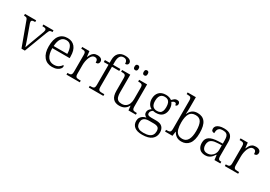

<svg xmlns="http://www.w3.org/2000/svg" viewBox="28 -1881 4545 3231"><g transform="rotate(30 2300.5 -265.5)"><path d="M81 -452Q74 -475 65.5 -485.5Q57 -496 43.5 -499.5Q30 -503 6 -503V-536H223V-503H205Q175 -503 163 -494.5Q151 -486 151 -467Q151 -456 156.5 -440Q162 -424 168 -408L239 -211Q249 -185 259 -154.5Q269 -124 278 -97.5Q287 -71 292 -52Q298 -72 313.5 -114Q329 -156 348 -207L415 -387Q426 -416 432 -435Q438 -454 438 -466Q438 -486 425 -494.5Q412 -503 380 -503H363V-536H560V-503H552Q531 -503 518.5 -498.5Q506 -494 498 -480Q490 -466 479 -438L313 0H247Z M843 10Q741 10 682.5 -61.5Q624 -133 624 -263Q624 -404 678.5 -474Q733 -544 834 -544Q925 -544 977 -481.5Q1029 -419 1029 -300V-267H692Q693 -149 735 -93Q777 -37 852 -37Q906 -37 942 -60Q978 -83 995 -115Q1001 -112 1005.5 -105Q1010 -98 1010 -87Q1010 -69 991.5 -46Q973 -23 936 -6.5Q899 10 843 10ZM959 -309Q958 -396 928 -449Q898 -502 832 -502Q765 -502 732 -451Q699 -400 694 -309Z M1121 0V-33H1132Q1158 -33 1174.5 -37.5Q1191 -42 1199 -58Q1207 -74 1207 -107V-433Q1207 -465 1199 -480Q1191 -495 1173.5 -499Q1156 -503 1127 -503H1118V-536H1258L1270 -432H1274Q1286 -461 1302 -487Q1318 -513 1344 -529Q1370 -545 1411 -545Q1459 -545 1484 -526Q1509 -507 1509 -474Q1509 -451 1494.5 -435Q1480 -419 1447 -419Q1447 -461 1432.5 -478.5Q1418 -496 1387 -496Q1359 -496 1337.5 -475.5Q1316 -455 1302 -421.5Q1288 -388 1281 -349Q1274 -310 1274 -274V-104Q1274 -72 1282.5 -56.5Q1291 -41 1307.5 -37Q1324 -33 1349 -33H1380V0Z M1555 0V-33H1576Q1602 -33 1618.5 -37.5Q1635 -42 1643 -58Q1651 -74 1651 -107V-498H1559V-536H1651V-592Q1651 -678 1695.5 -724.5Q1740 -771 1818 -771Q1861 -771 1888.5 -761Q1916 -751 1929 -734.5Q1942 -718 1942 -699Q1942 -683 1934.5 -672Q1927 -661 1914 -655.5Q1901 -650 1885 -650Q1885 -672 1878.5 -691Q1872 -710 1856.5 -722Q1841 -734 1812 -734Q1763 -734 1740.5 -698Q1718 -662 1718 -597V-536H1860V-498H1718V-107Q1718 -74 1726 -58Q1734 -42 1751 -37.5Q1768 -33 1793 -33H1838V0Z M2149 10Q2069 10 2027 -37Q1985 -84 1985 -185V-433Q1985 -465 1976.5 -480Q1968 -495 1951 -499Q1934 -503 1905 -503H1893V-536H2052V-187Q2052 -142 2062 -108Q2072 -74 2097.5 -56Q2123 -38 2169 -38Q2218 -38 2250 -61Q2282 -84 2297.5 -123Q2313 -162 2313 -210V-430Q2313 -464 2305 -479Q2297 -494 2279.5 -498.5Q2262 -503 2233 -503H2224V-536H2379V-103Q2379 -72 2387.5 -56.5Q2396 -41 2412.5 -37Q2429 -33 2455 -33H2470V0H2326L2317 -85H2313Q2287 -36 2246.5 -13Q2206 10 2149 10ZM2262 -643Q2245 -643 2234 -653.5Q2223 -664 2223 -692Q2223 -720 2234 -730.5Q2245 -741 2262 -741Q2279 -741 2290 -730.5Q2301 -720 2301 -692Q2301 -664 2290 -653.5Q2279 -643 2262 -643ZM2084 -643Q2067 -643 2056 -653.5Q2045 -664 2045 -692Q2045 -720 2056 -730.5Q2067 -741 2084 -741Q2101 -741 2112.5 -730.5Q2124 -720 2124 -692Q2124 -664 2112.5 -653.5Q2101 -643 2084 -643Z M2726 240Q2627 240 2576.5 199.5Q2526 159 2526 88Q2526 48 2543.5 20Q2561 -8 2589 -24.5Q2617 -41 2648 -46Q2628 -54 2611.5 -73Q2595 -92 2595 -123Q2595 -152 2611.5 -174.5Q2628 -197 2653 -213Q2610 -233 2588.5 -275Q2567 -317 2567 -366Q2567 -447 2612.5 -495.5Q2658 -544 2745 -544Q2781 -544 2811 -533.5Q2841 -523 2857 -509Q2871 -524 2894.5 -543.5Q2918 -563 2950 -563Q2978 -563 2991 -548.5Q3004 -534 3004 -514Q3004 -495 2994.5 -481.5Q2985 -468 2964 -468Q2964 -487 2958 -498.5Q2952 -510 2934 -510Q2917 -510 2905 -503Q2893 -496 2879 -485Q2895 -465 2905.5 -435.5Q2916 -406 2916 -364Q2916 -290 2873.5 -242Q2831 -194 2745 -194Q2733 -194 2715 -196Q2697 -198 2688 -201Q2670 -190 2656.5 -173Q2643 -156 2643 -131Q2643 -106 2662 -96Q2681 -86 2721 -86H2815Q2897 -86 2934.5 -47.5Q2972 -9 2972 58Q2972 141 2911.5 190.5Q2851 240 2726 240ZM2728 201Q2797 201 2837 184.5Q2877 168 2895 138.5Q2913 109 2913 68Q2913 14 2885 -4.5Q2857 -23 2804 -23H2709Q2675 -23 2647 -13.5Q2619 -4 2602 19.5Q2585 43 2585 85Q2585 117 2597.5 143.5Q2610 170 2641.5 185.5Q2673 201 2728 201ZM2742 -232Q2779 -232 2802.5 -245Q2826 -258 2838 -288Q2850 -318 2850 -365Q2850 -414 2838 -445Q2826 -476 2802.5 -490.5Q2779 -505 2742 -505Q2707 -505 2683 -490Q2659 -475 2646 -444Q2633 -413 2633 -364Q2633 -296 2661.5 -264Q2690 -232 2742 -232Z M3355 10Q3298 10 3258.5 -16Q3219 -42 3197 -87H3193L3181 0H3037V-33H3050Q3079 -33 3096.5 -37.5Q3114 -42 3122 -57.5Q3130 -73 3130 -106V-655Q3130 -688 3121.5 -703.5Q3113 -719 3096.5 -723Q3080 -727 3054 -727H3037V-760H3197V-569Q3197 -551 3196.5 -525Q3196 -499 3195 -474Q3194 -449 3192 -433H3196Q3217 -485 3256.5 -515Q3296 -545 3358 -545Q3456 -545 3505.5 -479Q3555 -413 3555 -268Q3555 -126 3502 -58Q3449 10 3355 10ZM3348 -38Q3418 -38 3452.5 -98Q3487 -158 3487 -270Q3487 -387 3455 -442.5Q3423 -498 3347 -498Q3265 -498 3230.5 -439Q3196 -380 3196 -269Q3196 -196 3210 -144Q3224 -92 3257 -65Q3290 -38 3348 -38Z M3816 10Q3774 10 3740 -7Q3706 -24 3686.5 -59.5Q3667 -95 3667 -148Q3667 -228 3723.5 -265.5Q3780 -303 3897 -307L3980 -310V-372Q3980 -411 3973 -440.5Q3966 -470 3942.5 -487.5Q3919 -505 3871 -505Q3828 -505 3805.5 -490.5Q3783 -476 3775 -450.5Q3767 -425 3767 -390Q3738 -390 3723.5 -403Q3709 -416 3709 -446Q3709 -475 3728 -497Q3747 -519 3784 -531.5Q3821 -544 3873 -544Q3964 -544 4005 -503.5Q4046 -463 4046 -378V-112Q4046 -81 4051 -63.5Q4056 -46 4069.5 -39.5Q4083 -33 4107 -33H4111V0H3997L3985 -94H3980Q3963 -68 3942 -44.5Q3921 -21 3891 -5.5Q3861 10 3816 10ZM3831 -36Q3875 -36 3908.5 -56.5Q3942 -77 3961 -110.5Q3980 -144 3980 -182V-277L3907 -274Q3841 -272 3803.5 -256Q3766 -240 3750.5 -212Q3735 -184 3735 -145Q3735 -113 3745 -88.5Q3755 -64 3776 -50Q3797 -36 3831 -36Z M4198 0V-33H4209Q4235 -33 4251.5 -37.5Q4268 -42 4276 -58Q4284 -74 4284 -107V-433Q4284 -465 4276 -480Q4268 -495 4250.5 -499Q4233 -503 4204 -503H4195V-536H4335L4347 -432H4351Q4363 -461 4379 -487Q4395 -513 4421 -529Q4447 -545 4488 -545Q4536 -545 4561 -526Q4586 -507 4586 -474Q4586 -451 4571.5 -435Q4557 -419 4524 -419Q4524 -461 4509.5 -478.5Q4495 -496 4464 -496Q4436 -496 4414.5 -475.5Q4393 -455 4379 -421.5Q4365 -388 4358 -349Q4351 -310 4351 -274V-104Q4351 -72 4359.5 -56.5Q4368 -41 4384.5 -37Q4401 -33 4426 -33H4457V0Z"/></g></svg>

Font: Noto Rashi Hebrew Light
Style: Regular
Weight: 300
Version: Version 1.006